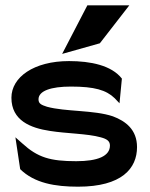

<svg xmlns="http://www.w3.org/2000/svg" viewBox="-20 -692 564 723"><path d="M356 -529 467 -672H309L214 -489ZM240 -462C107 -462 23 -401 23 -324C23 -238 95 -210 168 -199C230 -189 309 -189 359 -175C382 -169 394 -161 394 -144C394 -104 348 -85 267 -85C169 -85 122 -99 64 -152L38 -175L56 -55C110 -2 188 11 274 11C439 11 496 -58 496 -138C496 -204 453 -236 405 -254C334 -278 226 -271 157 -290C135 -297 125 -302 125 -318C125 -350 172 -366 247 -366C336 -366 380 -353 412 -322L430 -303L439 -396C400 -446 321 -462 240 -462Z"/></svg>

Font: Charger
Style: ExBd
Weight: 400
Designer: Jasper
Foundry: Cannot Into Space Fonts
Version: Version 0.99